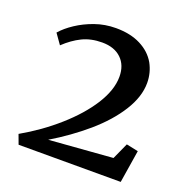

<svg xmlns="http://www.w3.org/2000/svg" viewBox="-116 -740 828 848"><g transform="rotate(20 298.5 -315.5)"><path d="M43 -44.9Q134.8 -97.2 210.4 -164.1Q286.1 -231 330.6 -300.8Q375.5 -372.1 375.5 -434.1Q375.5 -488.3 342.8 -519.5Q310.1 -550.8 252.9 -550.8Q200.2 -550.8 159.7 -531Q119.1 -511.2 81.1 -475.1L47.4 -522.9Q70.8 -549.8 107.7 -574.2Q144.5 -598.6 189.9 -614.7Q236.8 -631.3 288.6 -631.3Q356.4 -631.3 404.5 -606.9Q452.6 -582.5 477.1 -540Q500 -498 500 -450.2Q500 -385.7 457 -316.9Q414.1 -248 338.4 -182.6Q263.2 -118.2 174.8 -65.4L473.6 -88.4L508.3 -165L564 -153.3L539.6 0H59.6Z"/></g></svg>

Font: Merriweather
Style: Regular
Weight: 400
Designer: Eben Sorkin
Foundry: Eben Sorkin
Version: Version 1.584; ttfautohint (v1.8.1)